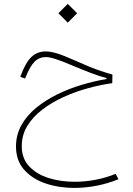

<svg xmlns="http://www.w3.org/2000/svg" viewBox="-20 -632 679 978"><path d="M213.4 -370.1Q170.4 -370.1 140.6 -342.3Q110.8 -314.5 86.4 -248.5L83.5 -240.7L107.9 -231.9L110.8 -239.3Q132.8 -294.4 156.2 -317.9Q179.7 -341.3 213.4 -341.3Q231.9 -341.3 262.9 -331.5Q293.9 -321.8 350.6 -297.4Q404.3 -274.9 445.1 -259.5Q485.8 -244.1 522.5 -234.4V-229.5Q460.4 -219.2 395.5 -199.7Q330.6 -180.2 271 -150.9Q211.4 -121.6 164.1 -82.8Q116.7 -43.9 89.1 5.4Q61.5 54.7 61.5 114.3Q61.5 185.5 102.8 232.4Q144 279.3 211.7 302.2Q279.3 325.2 358.4 325.2Q414.6 325.2 472.4 314Q530.3 302.7 583.5 280.8L568.8 253.4Q521 273.4 467 283.7Q413.1 293.9 359.9 293.9Q289.1 293.9 227.5 274.7Q166 255.4 128.4 215.1Q90.8 174.8 90.8 112.3Q90.8 56.2 119.1 9.5Q147.5 -37.1 195.6 -73.7Q243.7 -110.4 303.7 -137.7Q363.8 -165 428 -182.6Q492.2 -200.2 551.8 -208.5L552.7 -252.4Q522.9 -260.7 494.4 -270.3Q465.8 -279.8 434.1 -292.7Q402.3 -305.7 363.3 -323.2Q301.3 -351.1 268.3 -360.6Q235.4 -370.1 213.4 -370.1ZM277.3 -564.5 325.2 -516.6 373 -564.5 325.2 -612.3Z"/></svg>

Font: Estedad VF
Style: Regular
Weight: 100
Designer: Amin Abedi
Version: Version 7.3